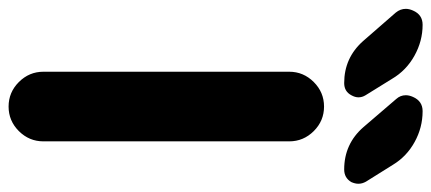

<svg xmlns="http://www.w3.org/2000/svg" viewBox="-342 -726 1004 447"><g transform="rotate(90 159.5 -502.0)"><path d="M102.5 -101.6V-673.8Q102.5 -707 126.5 -731Q150.4 -754.9 183.6 -754.9Q216.8 -754.9 240.7 -731Q264.6 -707 264.6 -673.8V-101.6Q264.6 -68.4 240.7 -44.4Q216.8 -20.5 183.6 -20.5Q150.4 -20.5 126.5 -44.4Q102.5 -68.4 102.5 -101.6ZM194.3 -984.4Q232.4 -984.4 266.1 -965.8Q299.8 -947.3 319.3 -915L358.4 -852.5Q363.3 -843.8 363.3 -835Q363.3 -827.1 359.4 -818.4Q349.6 -801.8 330.1 -801.8Q270.5 -801.8 231.4 -846.7L166 -922.9Q157.2 -932.6 157.2 -945.3Q157.2 -953.1 161.1 -961.9Q170.9 -984.4 194.3 -984.4ZM-6.8 -984.4Q31.2 -984.4 65.4 -965.3Q99.6 -946.3 119.1 -913.1L157.2 -851.6Q162.1 -843.8 162.1 -835Q162.1 -827.1 157.2 -818.4Q148.4 -801.8 128.9 -801.8Q70.3 -801.8 31.2 -845.7L-35.2 -921.9Q-43.9 -932.6 -43.9 -945.3Q-43.9 -953.1 -40 -961.9Q-30.3 -984.4 -6.8 -984.4Z"/></g></svg>

Font: Gen Jyuu GothicX Bold
Style: Bold
Weight: 700
Designer: Ryoko NISHIZUKA (kana &amp; ideographs); Paul D. Hunt (Latin, Greek &amp; Cyrillic); Wenlong ZHANG (bopomofo); Sandoll C
Version: Version 1.058.20140828